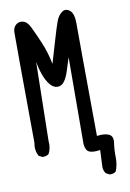

<svg xmlns="http://www.w3.org/2000/svg" viewBox="-98 -833 696 1025"><g transform="rotate(-10 250.0 -320.0)"><path d="M411 133 392 123Q378 105 380 80L384 -4Q343 2 324 -7Q305 -16 302 -51L304 -521Q292 -485 282 -452Q272 -419 257 -397.5Q242 -376 219.5 -376Q197 -376 178.5 -398.5Q160 -421 147.5 -456Q135 -491 129 -528L121 -99Q125 -61 109 -31Q96 -20 74 -21L55 -31Q37 -63 45 -104Q41 -678 42 -703.5Q43 -729 59.5 -742.5Q76 -756 97.5 -750.5Q119 -745 133.5 -716.5Q148 -688 174.5 -626.5Q201 -565 213 -501Q232 -565 250.5 -628Q269 -691 280 -721Q291 -751 312 -766Q333 -781 355 -763Q377 -745 376.5 -690Q376 -635 380 -81Q421 -87 445 -76Q469 -65 463.5 -28.5Q458 8 459 48Q460 88 446 123Q433 135 411 133Z"/></g></svg>

Font: Kosefont JP
Style: Regular
Weight: 400
Designer: Nozomi Seto 瀬戸のぞみ
Version: Version 3.00;June 19, 2020